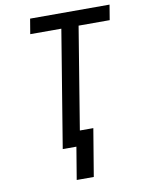

<svg xmlns="http://www.w3.org/2000/svg" viewBox="-98 -803 796 1052"><g transform="rotate(-10 300.0 -277.5)"><path d="M242 180 272 0H196L303 -651H130L144 -735H586L572 -651H399L306 -84H381L337 180Z"/></g></svg>

Font: Iosevka Custom Medium Oblique
Style: Regular
Weight: 500
Italic angle: -9°
Designer: Belleve Invis
Foundry: Belleve Invis
Version: Version 27.0.1